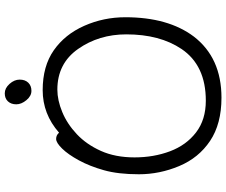

<svg xmlns="http://www.w3.org/2000/svg" viewBox="-90 -818 926 785"><g transform="rotate(-90 372.5 -425.0)"><path d="M440 -807Q440 -785 427.5 -772Q415 -759 394 -759Q373 -759 356 -779.5Q339 -800 339 -821Q339 -842 351 -855Q363 -868 384 -868Q405 -868 422.5 -848.5Q440 -829 440 -807ZM223 -646Q299 -713 397 -713Q495 -713 560 -667.5Q625 -622 660 -543Q695 -464 695 -375Q695 -200 616 -95Q529 18 366 18Q259 18 189.5 -28.5Q120 -75 86.5 -155Q53 -235 53 -319.5Q53 -404 69.5 -462.5Q86 -521 110 -565Q134 -609 158 -633.5Q182 -658 197.5 -658Q213 -658 223 -646ZM354 -46Q498 -46 565 -145Q625 -234 625 -371Q625 -483 565.5 -568Q506 -653 399 -653Q356 -653 307.5 -633Q259 -613 217 -573.5Q175 -534 148.5 -475Q122 -416 122 -337.5Q122 -259 147 -192.5Q172 -126 224 -86Q276 -46 354 -46Z"/></g></svg>

Font: QiushuiShotai
Style: Regular
Weight: 600
Designer: Fontworks Inc.
Foundry: Fontworks Inc.
Version: Version 1.250